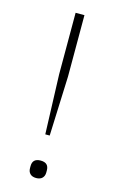

<svg xmlns="http://www.w3.org/2000/svg" viewBox="-111 -744 483 797"><g transform="rotate(15 130.0 -345.5)"><path d="M120 -178 111 -434V-698H149V-434L139 -178ZM130 7Q113 7 104 -2Q95 -11 95 -26V-35Q95 -68 130 -68Q165 -68 165 -35V-26Q165 -11 156 -2Q147 7 130 7Z"/></g></svg>

Font: IBM Plex Sans KR ExtraLight
Style: Regular
Weight: 200
Designer: Mike Abbink; Paul van der Laan; Pieter van Rosmalen; Wujin Sim; Chorong Kim; Dohee Lee;
Foundry: Sandoll Inc.
Version: Version 1.001